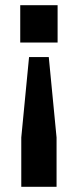

<svg xmlns="http://www.w3.org/2000/svg" viewBox="-20 -620 316 740"><path d="M92 -400 62 -90V100H198V-90L168 -400ZM58 -456H202V-600H58Z"/></svg>

Font: Pescante Normal
Style: Regular
Weight: 400
Designer: Ariel Martín Pérez
Foundry: Tunera Type Foundry
Version: Version 1.000;FEAKit 1.0